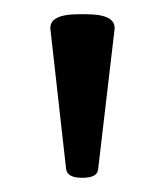

<svg xmlns="http://www.w3.org/2000/svg" viewBox="-20 -722 232 270"><path d="M95 -472Q75 -472 73 -484L51 -680Q48 -702 91 -702H101Q144 -702 141 -680L118 -484Q117 -472 96 -472Z"/></svg>

Font: Asap
Style: Regular
Weight: 400
Designer: Pablo Cosgaya
Foundry: Omnibus-Type
Version: Version 3.001